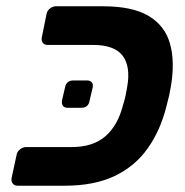

<svg xmlns="http://www.w3.org/2000/svg" viewBox="-20 -591 590 611"><path d="M36 0Q26 0 20.5 -7Q15 -14 17 -25L33 -99Q35 -109 44 -116Q53 -123 63 -123H208Q276 -123 315.5 -157.5Q355 -192 371 -255Q377 -274 379.5 -286Q382 -298 385 -316Q396 -380 370 -414Q344 -448 276 -448H132Q121 -448 116 -455Q111 -462 113 -472L128 -546Q130 -557 139 -564Q148 -571 158 -571H308Q402 -571 453.5 -540Q505 -509 521 -452Q537 -395 524 -317Q521 -299 518 -286Q515 -273 510 -254Q491 -177 450.5 -119.5Q410 -62 345 -31Q280 0 186 0ZM195 -248Q185 -248 180.5 -254Q176 -260 177 -270L187 -313Q191 -335 214 -335H257Q267 -335 272 -329Q277 -323 275 -313L265 -270Q261 -248 239 -248Z"/></svg>

Font: Rubik SemiBold
Style: Italic
Weight: 600
Italic angle: -12°
Designer: Hubert and Fischer
Foundry: Hubert and Fischer
Version: Version 2.300;gftools[0.9.30]